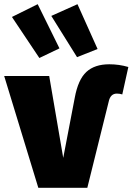

<svg xmlns="http://www.w3.org/2000/svg" viewBox="-35 -897 633 917"><path d="M382 0H148L-15 -534H200L267 -143L322 -430Q338 -517 377.5 -553.5Q417 -590 487 -590Q534 -590 578 -577L549 -446Q537 -450 523 -450Q492 -450 484 -411ZM153 -620 22 -816 145 -877 249 -666ZM333 -624 210 -821 335 -877 431 -663Z"/></svg>

Font: Trujillo Black
Style: Regular
Weight: 900
Designer: Fira Sans original fonts by bBox Type GmbH, Carrois Corporate GbR, & Edenspiekermann AG / Changes by Cristiano Sobral
Foundry: Fira Sans original fonts by bBox Type GmbH, Carrois Corporate GbR, & Edenspiekermann AG / Changes by Cristiano Sobral
Version: Version 4.301;July 28, 2020;FontCreator 13.0.0.2655 64-bit